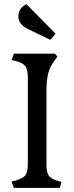

<svg xmlns="http://www.w3.org/2000/svg" viewBox="-20 -910 359 930"><path d="M120 -767Q69 -790 69 -831Q69 -870 108 -890L249 -747L224 -717ZM36 -31 58 -36Q93 -47 104 -62.5Q115 -78 115 -120V-530Q115 -572 103.5 -588.5Q92 -605 58 -614L36 -619L47 -650H246L258 -636L246 -619Q223 -590 214 -556.5Q205 -523 205 -469V-114Q205 -75 216 -59.5Q227 -44 260 -34L278 -29L270 0H47Z"/></svg>

Font: Kurale
Style: Regular
Weight: 400
Designer: Eduardo Rodriguez Tunni
Foundry: Eduardo Rodriguez Tunni
Version: Version 2.000